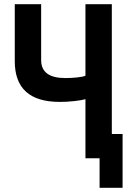

<svg xmlns="http://www.w3.org/2000/svg" viewBox="-20 -750 640 910"><path d="M385 0V-280Q368 -275 333.5 -271Q299 -267 263 -267Q50 -267 50 -460V-730H175V-465Q175 -380 290 -380Q318 -380 345.5 -383Q373 -386 385 -391V-730H510V-115H561V140H452V0Z"/></svg>

Font: NKDuy Mono
Style: Bold
Weight: 700
Monospace: yes
Designer: NKDuy
Foundry: NKDuy
Version: Version 2.251; ttfautohint (v1.8.4.7-5d5b)